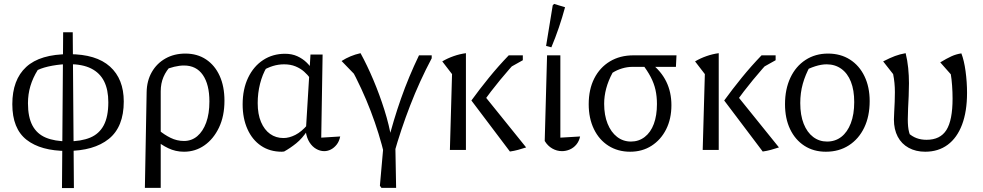

<svg xmlns="http://www.w3.org/2000/svg" viewBox="-20 -767 5027 982"><path d="M322 5Q189 5 116 -52Q43 -109 43 -234Q43 -359 114 -424.5Q185 -490 333 -490Q472 -490 542.5 -426.5Q613 -363 613 -248Q613 -118 536.5 -56.5Q460 5 322 5ZM297 195 303 -602H352L358 195ZM327 -44Q395 -44 441 -63Q487 -82 510.5 -126Q534 -170 534 -244Q534 -308 512.5 -351Q491 -394 446.5 -416.5Q402 -439 331 -439Q292 -439 247.5 -431Q203 -423 173 -409Q148 -369 135.5 -327Q123 -285 123 -239Q123 -168 146 -125Q169 -82 214.5 -63Q260 -44 327 -44Z M721 194 730 -296Q731 -354 756.5 -398.5Q782 -443 826.5 -468Q871 -493 928 -493Q989 -493 1034 -463Q1079 -433 1103.5 -379Q1128 -325 1128 -252Q1128 -173 1100 -114.5Q1072 -56 1025.5 -23.5Q979 9 921 9Q878 9 840.5 -9Q803 -27 777 -51L793 -101Q820 -78 852.5 -62Q885 -46 921 -46Q960 -46 989 -70.5Q1018 -95 1034.5 -140Q1051 -185 1051 -248Q1051 -335 1017.5 -383.5Q984 -432 921 -432Q898 -432 871 -425.5Q844 -419 817 -407L858 -435Q830 -406 816 -373Q802 -340 802 -300V194Z M1433 8Q1430 8 1427 8.5Q1424 9 1421 9Q1360 9 1315 -21.5Q1270 -52 1245.5 -107Q1221 -162 1221 -233Q1221 -311 1249 -369.5Q1277 -428 1326 -460Q1375 -492 1438 -492Q1473 -492 1500.5 -479.5Q1528 -467 1548.5 -447Q1569 -427 1583 -403L1567 -366Q1554 -384 1535.5 -400.5Q1517 -417 1491.5 -427.5Q1466 -438 1433 -438Q1404 -438 1376 -429.5Q1348 -421 1314 -401L1344 -423Q1322 -386 1310 -338.5Q1298 -291 1298 -240Q1298 -183 1315 -143Q1332 -103 1361.5 -82Q1391 -61 1430 -61Q1459 -61 1490.5 -77Q1522 -93 1553 -129V-100Q1526 -59 1495 -34Q1464 -9 1433 8ZM1638 6Q1617 6 1597 -5.5Q1577 -17 1563 -39Q1549 -61 1544 -93L1568 -488H1630L1623 -63L1720 -69Q1715 -44 1702 -27.5Q1689 -11 1672.5 -2.5Q1656 6 1638 6Z M1947 30Q1920 -84 1876 -199Q1832 -314 1770 -428L1818 -361L1727 -455Q1749 -469 1773 -479Q1797 -489 1824 -495Q1858 -433 1889.5 -358.5Q1921 -284 1946 -205Q1971 -126 1983 -52L1978 3ZM2006 194H1931L1923 183L1942 -32L2002 -26ZM1964 -40Q1992 -152 2031 -263Q2070 -374 2123 -484H2188V-469Q2126 -352 2078 -228Q2030 -104 1995 20Z M2588 8 2391 -253Q2433 -311 2481 -370Q2529 -429 2582 -484H2636V-470Q2585 -415 2538 -358Q2491 -301 2445 -237L2446 -292L2671 -13Q2650 -6 2629.5 -0.5Q2609 5 2588 8ZM2281 0 2292 -388 2242 -453Q2269 -469 2300.5 -480Q2332 -491 2363 -495V0ZM2563 -408 2609 -484H2654V-459Z M2766 -46 2778 -484H2846V-63L2947 -69Q2942 -45 2928 -28Q2914 -11 2894.5 -2.5Q2875 6 2854 6Q2828 6 2804.5 -7.5Q2781 -21 2766 -46ZM2800 -525 2773 -532 2807 -740 2814 -747 2870 -730Q2856 -678 2838.5 -626.5Q2821 -575 2800 -525Z M3214 -425Q3188 -425 3161.5 -417Q3135 -409 3113 -395Q3091 -354 3080.5 -314.5Q3070 -275 3070 -236Q3070 -178 3087.5 -134.5Q3105 -91 3136 -67Q3167 -43 3207 -43Q3247 -43 3277.5 -66.5Q3308 -90 3324 -133Q3340 -176 3340 -235Q3340 -274 3332.5 -307.5Q3325 -341 3308 -373.5Q3291 -406 3263 -442L3310 -443Q3414 -362 3414 -229Q3414 -159 3387 -105.5Q3360 -52 3312.5 -21.5Q3265 9 3203 9Q3140 9 3092 -21.5Q3044 -52 3017.5 -107Q2991 -162 2991 -234Q2991 -310 3019.5 -366Q3048 -422 3099.5 -453Q3151 -484 3220 -484H3440L3437 -425Z M3881 8 3684 -253Q3726 -311 3774 -370Q3822 -429 3875 -484H3929V-470Q3878 -415 3831 -358Q3784 -301 3738 -237L3739 -292L3964 -13Q3943 -6 3922.5 -0.5Q3902 5 3881 8ZM3574 0 3585 -388 3535 -453Q3562 -469 3593.5 -480Q3625 -491 3656 -495V0ZM3856 -408 3902 -484H3947V-459Z M4204 9Q4141 9 4094 -21.5Q4047 -52 4021 -106.5Q3995 -161 3995 -234Q3995 -311 4022.5 -369.5Q4050 -428 4100 -460.5Q4150 -493 4215 -493Q4279 -493 4327 -462.5Q4375 -432 4401.5 -377Q4428 -322 4428 -250Q4428 -172 4400 -114Q4372 -56 4321.5 -23.5Q4271 9 4204 9ZM4210 -43Q4252 -43 4283 -67Q4314 -91 4331.5 -136.5Q4349 -182 4349 -245Q4349 -306 4332 -349Q4315 -392 4283 -415Q4251 -438 4208 -438Q4181 -438 4149.5 -428Q4118 -418 4081 -398L4124 -430Q4099 -385 4086 -338.5Q4073 -292 4073 -240Q4073 -178 4090.5 -134Q4108 -90 4139 -66.5Q4170 -43 4210 -43Z M4712 9Q4664 9 4627.5 -11Q4591 -31 4571.5 -68Q4552 -105 4552 -156Q4552 -170 4553.5 -194.5Q4555 -219 4556 -246Q4557 -273 4557 -296Q4557 -344 4548 -388L4497 -453Q4532 -471 4557.5 -480.5Q4583 -490 4612 -495Q4621 -459 4625 -419.5Q4629 -380 4629 -341Q4629 -308 4627.5 -275.5Q4626 -243 4624.5 -213Q4623 -183 4623 -157Q4623 -137 4624.5 -121Q4626 -105 4629.5 -91.5Q4633 -78 4639 -65L4624 -88Q4645 -69 4668 -60.5Q4691 -52 4719 -52Q4789 -52 4820.5 -102Q4852 -152 4852 -263Q4852 -296 4849.5 -330Q4847 -364 4843 -387L4789 -448Q4822 -468 4846 -479Q4870 -490 4897 -494Q4911 -458 4918.5 -402.5Q4926 -347 4926 -292Q4926 -197 4900.5 -129.5Q4875 -62 4827 -26.5Q4779 9 4712 9Z"/></svg>

Font: Piazzolla 24pt
Style: Regular
Weight: 400
Designer: Juan Pablo del Peral
Foundry: Huerta Tipografica
Version: Version 2.005